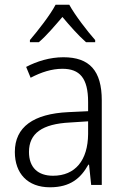

<svg xmlns="http://www.w3.org/2000/svg" viewBox="-20 -785 528 815"><path d="M274 -765H216C193 -721 141 -655 107 -615V-606H145C178 -634 214 -677 245 -713C276 -676 312 -635 345 -606H384V-615C351 -652 298 -721 274 -765ZM249 -542C192 -542 137 -525 91 -501L110 -455C156 -479 200 -493 245 -493C318 -493 354 -454 354 -352V-313L270 -309C122 -302 43 -246 43 -140C43 -49 97 10 192 10C279 10 323 -29 355 -86H358L367 0H412V-359C412 -485 360 -542 249 -542ZM277 -265 354 -270V-216C353 -105 300 -39 205 -39C142 -39 103 -73 103 -140C103 -219 159 -259 277 -265Z"/></svg>

Font: Noto Sans Bengali SemiCondensed Light
Style: Regular
Weight: 300
Width: 4
Designer: Joana Ranito - Universal Thirst; Jelle Bosma - Monotype Design Team
Foundry: Universal Thirst ehf.
Version: Version 3.000